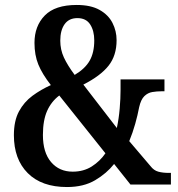

<svg xmlns="http://www.w3.org/2000/svg" viewBox="-20 -744 719 774"><path d="M250 10Q148 10 92 -46Q36 -102 36 -199Q36 -257 56.5 -295Q77 -333 111 -358Q145 -383 185 -401Q150 -446 134.5 -484Q119 -522 119 -571Q119 -639 160.5 -681.5Q202 -724 289 -724Q346 -724 381.5 -704Q417 -684 433.5 -651.5Q450 -619 450 -582Q450 -520 417.5 -479Q385 -438 316 -403L451 -228Q459 -265 462.5 -306Q466 -347 466 -382V-424H643V-376H631Q612 -376 594 -373Q576 -370 562 -356.5Q548 -343 541 -312Q535 -280 525 -244.5Q515 -209 501 -175L587 -74Q600 -57 618 -52Q636 -47 661 -47H669V0H506L440 -83Q410 -45 363.5 -17.5Q317 10 250 10ZM281 -442Q323 -467 341.5 -499.5Q360 -532 360 -581Q360 -620 343.5 -645.5Q327 -671 292 -671Q258 -671 240.5 -646.5Q223 -622 223 -580Q223 -544 237.5 -512.5Q252 -481 281 -442ZM273 -52Q317 -52 350 -73Q383 -94 405 -126L219 -359Q187 -335 170 -297Q153 -259 153 -200Q153 -129 186 -90.5Q219 -52 273 -52Z"/></svg>

Font: Noto Serif Condensed SemiBold
Style: Regular
Weight: 600
Width: 3
Designer: Monotype Design Team
Foundry: Monotype Imaging Inc.
Version: Version 2.013